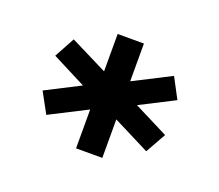

<svg xmlns="http://www.w3.org/2000/svg" viewBox="-65 -777 543 476"><g transform="rotate(20 206.5 -539.0)"><path d="M172.9 -491.2 75.2 -441.4 45.9 -495.1 135.7 -541 45.9 -586.9 75.2 -640.6 172.9 -591.8V-690.4H242.2V-590.8L339.8 -640.6L368.2 -586.9L278.3 -541L369.1 -495.1L338.9 -441.4L242.2 -490.2V-388.7H172.9Z"/></g></svg>

Font: Altinn-DIN Exp
Style: DINExp-Bold
Weight: 700
Width: 7
Designer: Charles Nix
Foundry: Altinn
Version: Version 2.00